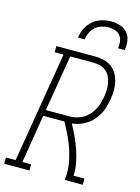

<svg xmlns="http://www.w3.org/2000/svg" viewBox="-173 -1032 812 1110"><g transform="rotate(15 233.0 -477.5)"><path d="M-34 0V-37H24L134 -698H81V-735H314Q340 -735 365.5 -729Q391 -723 411.5 -708Q432 -693 444.5 -671Q457 -649 463 -624Q469 -599 468.5 -572Q468 -545 463 -518Q459 -496 453 -473.5Q447 -451 435.5 -429.5Q424 -408 408 -389.5Q392 -371 371.5 -357.5Q351 -344 328.5 -336Q306 -328 283 -326Q301 -293 317 -259Q333 -225 345.5 -189Q358 -153 365.5 -114.5Q373 -76 371 -37H436V0H328Q332 -30 330.5 -59.5Q329 -89 323 -117Q317 -145 308.5 -172Q300 -199 289 -225Q278 -251 265 -276Q252 -301 239 -326H112L65 -37H117V0ZM118 -362H259Q280 -362 300.5 -367Q321 -372 339.5 -382.5Q358 -393 373 -409.5Q388 -426 398.5 -445Q409 -464 414.5 -484Q420 -504 424 -524Q427 -545 428 -566Q429 -587 425 -606.5Q421 -626 412.5 -644Q404 -662 389 -674.5Q374 -687 354.5 -692.5Q335 -698 314 -698H174ZM189 -815Q192 -834 198 -852.5Q204 -871 215.5 -888Q227 -905 242.5 -918.5Q258 -932 276.5 -940Q295 -948 314 -951.5Q333 -955 352 -955Q380 -955 406 -946.5Q432 -938 449 -918Q466 -898 469.5 -870.5Q473 -843 469 -815H429Q432 -835 429.5 -855.5Q427 -876 415.5 -890.5Q404 -905 385 -911.5Q366 -918 346 -918Q325 -918 304 -911.5Q283 -905 266.5 -890.5Q250 -876 241 -856Q232 -836 229 -815Z"/></g></svg>

Font: Iosevka Curly Slab XLtObl
Style: Regular
Weight: 200
Italic angle: -9°
Monospace: yes
Designer: Belleve Invis
Foundry: Belleve Invis
Version: Version 11.1.0; ttfautohint (v1.8.3)